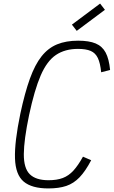

<svg xmlns="http://www.w3.org/2000/svg" viewBox="-20 -1042 640 1076"><path d="M251 14Q158 14 112.5 -24.5Q67 -63 64 -154.5Q61 -246 94 -405Q119 -522 147.5 -601Q176 -680 213 -726.5Q250 -773 300 -793.5Q350 -814 418 -814Q479 -814 516 -798.5Q553 -783 572 -747.5Q591 -712 597 -650L547 -637Q542 -688 528.5 -716.5Q515 -745 488.5 -756.5Q462 -768 417 -768Q344 -768 293.5 -734Q243 -700 208 -619Q173 -538 143 -397Q114 -258 113.5 -178.5Q113 -99 147 -65.5Q181 -32 252 -32Q299 -32 332 -44.5Q365 -57 391.5 -86Q418 -115 445 -164L491 -144Q459 -83 426 -48.5Q393 -14 351.5 0Q310 14 251 14ZM410 -869 383 -904 541 -1022 568 -987Z"/></svg>

Font: Victor Mono Thin
Style: Italic
Weight: 100
Italic angle: -12°
Monospace: yes
Designer: Rune Bjørnerås
Version: Version 1.561;gftools[0.9.30]